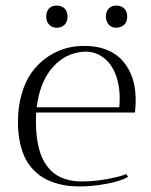

<svg xmlns="http://www.w3.org/2000/svg" viewBox="-20 -670 546 694"><path d="M467.8 -263.2H110.8Q109.9 -252 109.9 -230Q109.9 -190.9 115.5 -158.7Q121.1 -126.5 130.4 -104.5Q139.6 -82.5 153.1 -65.9Q166.5 -49.3 180.9 -39.6Q195.3 -29.8 212.6 -23.9Q230 -18.1 245.4 -16.1Q260.7 -14.2 277.8 -14.2Q322.3 -14.2 371.8 -23.7Q421.4 -33.2 436 -41L442.9 -30.8Q419.4 -16.1 367.4 -6.1Q315.4 3.9 268.1 3.9Q246.6 3.9 226.8 1.7Q207 -0.5 183.8 -7.3Q160.6 -14.2 141.4 -24.7Q122.1 -35.2 103.8 -53.2Q85.4 -71.3 72.8 -95Q60.1 -118.7 52.5 -153.1Q44.9 -187.5 44.9 -229Q44.9 -283.7 58.1 -329.6Q71.3 -375.5 93.3 -406.5Q115.2 -437.5 145.3 -459.5Q175.3 -481.4 207.8 -492.2Q240.2 -502.9 274.9 -503.9Q380.4 -506.8 430.7 -441.2Q481 -375.5 467.8 -263.2ZM259.8 -480Q203.6 -468.8 163.3 -418Q123 -367.2 112.8 -282.2H411.1Q417 -345.2 400.4 -394Q383.8 -442.9 346.7 -466.8Q309.6 -490.7 259.8 -480ZM147 -609.9Q147 -628.4 157.2 -639.2Q167.5 -649.9 185.1 -649.9Q203.1 -649.9 213.6 -639.2Q224.1 -628.4 224.1 -609.9Q224.1 -590.8 213.1 -580.3Q202.1 -569.8 185.1 -569.8Q167.5 -569.8 157.2 -581.3Q147 -592.8 147 -609.9ZM362.8 -609.9Q362.8 -628.4 373 -639.2Q383.3 -649.9 399.9 -649.9Q418.5 -649.9 429.2 -639.2Q439.9 -628.4 439.9 -609.9Q439.9 -590.8 428.7 -580.3Q417.5 -569.8 399.9 -569.8Q382.8 -569.8 372.8 -581.3Q362.8 -592.8 362.8 -609.9Z"/></svg>

Font: Antic Didone
Style: Regular
Weight: 400
Designer: Santiago Orozco
Foundry: Santiago Orozco
Version: Version 2.000